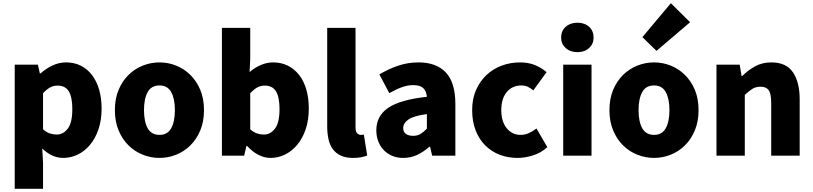

<svg xmlns="http://www.w3.org/2000/svg" viewBox="-20 -973 5084 1200"><path d="M217 -569 229 -514H233Q267 -544 307.5 -563.5Q348 -583 393 -583Q444 -583 485 -562.5Q526 -542 555 -504Q584 -466 599.5 -413Q615 -360 615 -294Q615 -221 595 -163.5Q575 -106 541.5 -66.5Q508 -27 465 -6.5Q422 14 376 14Q338 14 304.5 -2Q271 -18 244 -45L249 44V207H72V-569ZM249 -165Q270 -146 291.5 -139Q313 -132 334 -132Q375 -132 403.5 -169Q432 -206 432 -291Q432 -366 410 -402Q388 -438 340 -438Q314 -438 293 -426.5Q272 -415 249 -390Z M977 14Q923 14 872.5 -6Q822 -26 783 -64.5Q744 -103 721 -158.5Q698 -214 698 -285Q698 -356 721 -411Q744 -466 783 -504.5Q822 -543 872.5 -563Q923 -583 977 -583Q1031 -583 1081 -563Q1131 -543 1170 -504.5Q1209 -466 1232 -411Q1255 -356 1255 -285Q1255 -214 1232 -158.5Q1209 -103 1170 -64.5Q1131 -26 1081 -6Q1031 14 977 14ZM977 -130Q1027 -130 1050 -171.5Q1073 -213 1073 -285Q1073 -356 1050 -397.5Q1027 -439 977 -439Q926 -439 903 -397.5Q880 -356 880 -285Q880 -213 903 -171.5Q926 -130 977 -130Z M1367 -799H1544V-607L1540 -522Q1541 -523 1542 -523.5Q1543 -524 1544 -526Q1575 -552 1612 -567.5Q1649 -583 1687 -583Q1738 -583 1779 -562.5Q1820 -542 1849.5 -504.5Q1879 -467 1894.5 -413.5Q1910 -360 1910 -295Q1910 -221 1890 -163.5Q1870 -106 1836.5 -66.5Q1803 -27 1760 -6.5Q1717 14 1671 14Q1633 14 1595.5 -5Q1558 -24 1524 -61H1520L1506 0H1367ZM1544 -165Q1565 -146 1586.5 -139Q1608 -132 1629 -132Q1670 -132 1698.5 -169Q1727 -206 1727 -291Q1727 -366 1705 -402Q1683 -438 1635 -438Q1609 -438 1588 -426.5Q1567 -415 1544 -390Z M2187 14Q2141 14 2110 -0.5Q2079 -15 2060 -41Q2041 -67 2033 -103.5Q2025 -140 2025 -185V-799H2202V-178Q2202 -150 2212.5 -140Q2223 -130 2234 -130Q2239 -130 2242.5 -130Q2246 -130 2254 -132L2275 -1Q2261 5 2238.5 9.5Q2216 14 2187 14Z M2500 14Q2461 14 2430 0.5Q2399 -13 2377 -36.5Q2355 -60 2343.5 -91.5Q2332 -123 2332 -159Q2332 -249 2407 -299.5Q2482 -350 2648 -368Q2645 -403 2625.5 -422Q2606 -441 2562 -441Q2528 -441 2492 -428Q2456 -415 2413 -391L2351 -508Q2408 -542 2468.5 -562.5Q2529 -583 2596 -583Q2707 -583 2766.5 -520Q2826 -457 2826 -323V0H2681L2668 -56H2664Q2629 -25 2588.5 -5.5Q2548 14 2500 14ZM2562 -124Q2589 -124 2608.5 -136Q2628 -148 2648 -169V-260Q2565 -249 2532.5 -226Q2500 -203 2500 -173Q2500 -148 2517 -136Q2534 -124 2562 -124Z M3214 14Q3154 14 3102.5 -6Q3051 -26 3012.5 -64.5Q2974 -103 2952.5 -158.5Q2931 -214 2931 -285Q2931 -356 2955.5 -411Q2980 -466 3021 -504.5Q3062 -543 3116 -563Q3170 -583 3230 -583Q3282 -583 3323 -566.5Q3364 -550 3396 -522L3313 -408Q3293 -425 3276 -432Q3259 -439 3240 -439Q3181 -439 3147 -397.5Q3113 -356 3113 -285Q3113 -213 3147 -171.5Q3181 -130 3234 -130Q3261 -130 3286 -141.5Q3311 -153 3333 -170L3401 -53Q3359 -16 3309 -1Q3259 14 3214 14Z M3500 -569H3677V0H3500ZM3589 -647Q3544 -647 3515.5 -673Q3487 -699 3487 -738Q3487 -780 3515.5 -805.5Q3544 -831 3589 -831Q3634 -831 3662 -805.5Q3690 -780 3690 -738Q3690 -699 3662 -673Q3634 -647 3589 -647Z M4068 14Q4014 14 3963.5 -6Q3913 -26 3874 -64.5Q3835 -103 3812 -158.5Q3789 -214 3789 -285Q3789 -356 3812 -411Q3835 -466 3874 -504.5Q3913 -543 3963.5 -563Q4014 -583 4068 -583Q4122 -583 4172 -563Q4222 -543 4261 -504.5Q4300 -466 4323 -411Q4346 -356 4346 -285Q4346 -214 4323 -158.5Q4300 -103 4261 -64.5Q4222 -26 4172 -6Q4122 14 4068 14ZM4068 -130Q4118 -130 4141 -171.5Q4164 -213 4164 -285Q4164 -356 4141 -397.5Q4118 -439 4068 -439Q4017 -439 3994 -397.5Q3971 -356 3971 -285Q3971 -213 3994 -171.5Q4017 -130 4068 -130ZM3995 -741 4173 -953 4293 -834 4083 -655Z M4603 -569 4615 -498H4619Q4654 -533 4698.5 -558Q4743 -583 4801 -583Q4894 -583 4936 -521Q4978 -459 4978 -353V0H4800V-329Q4800 -389 4784 -410Q4768 -431 4734 -431Q4704 -431 4683 -418Q4662 -405 4635 -380V0H4458V-569Z"/></svg>

Font: Kinto Sans Black
Style: Regular
Weight: 900
Designer: Authors: Ryoko NISHIZUKA  (kana & ideographs); Paul D. Hunt (Latin, Greek & Cyrillic); Wenlong ZHANG  (bopomofo); Sandol
Foundry: Adobe Systems Incorporated, ookami Inc.
Version: Version 0.001